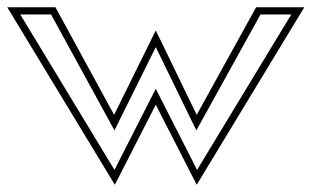

<svg xmlns="http://www.w3.org/2000/svg" viewBox="-36 -471 860 530"><path d="M-16 -451 281 39 394 -182 507 39 804 -451H671L507 -154L394 -387L279 -154L117 -451ZM20 -431H105L280 -111L394 -341L506 -111L683 -431H768L508 -2L394 -226L280 -2Z"/></svg>

Font: Charger Pro
Style: Ol
Weight: 900
Designer: Jasper
Foundry: Cannot Into Space Fonts
Version: Version 1.09